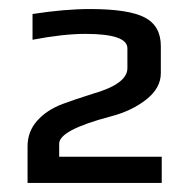

<svg xmlns="http://www.w3.org/2000/svg" viewBox="-20 -678 418 425"><path d="M41 -354Q41 -387 62.5 -411Q84 -435 119 -448Q140 -456 184 -470Q262 -492 262 -527V-571Q262 -603 169 -603Q120 -603 52 -590V-647Q123 -658 179 -658Q264 -658 300 -639.5Q336 -621 336 -576V-516Q336 -483 303.5 -457.5Q271 -432 224 -420Q111 -390 111 -360V-331H338V-273H41Z"/></svg>

Font: Play
Style: Regular
Weight: 400
Designer: Jonas Hecksher (Cyrillic expansion: Cyreal)
Foundry: Jonas Hecksher, Playtype, e-types AS
Version: Version 2.101; ttfautohint (v1.5.65-e2d9)